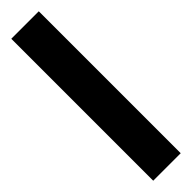

<svg xmlns="http://www.w3.org/2000/svg" viewBox="8 -1051 484 484"><g transform="rotate(45 250.0 -809.0)"><path d="M503 -760H-3V-858H503Z"/></g></svg>

Font: Noto Sans New Tai Lue
Style: Regular
Weight: 400
Designer: Monotype Design Team
Foundry: Monotype Imaging Inc.
Version: Version 2.003